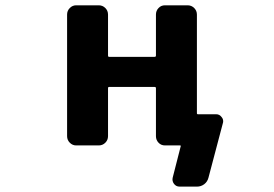

<svg xmlns="http://www.w3.org/2000/svg" viewBox="-20 -568 1040 728"><path d="M661.1 139.6Q647.5 139.6 639.6 128.9Q631.8 118.2 634.8 105.5L665 -12.7Q667 -16.6 662.1 -16.6H605.5Q590.8 -16.6 581.1 -26.9Q571.3 -37.1 571.3 -51.8V-233.4Q571.3 -238.3 566.4 -238.3H393.6Q389.6 -238.3 389.6 -233.4V-51.8Q389.6 -37.1 379.4 -26.9Q369.1 -16.6 354.5 -16.6H268.6Q254.9 -16.6 244.6 -26.9Q234.4 -37.1 234.4 -51.8V-512.7Q234.4 -527.3 244.6 -537.6Q254.9 -547.9 268.6 -547.9H354.5Q369.1 -547.9 379.4 -537.6Q389.6 -527.3 389.6 -512.7V-357.4Q389.6 -352.5 393.6 -352.5H566.4Q571.3 -352.5 571.3 -357.4V-512.7Q571.3 -527.3 581.1 -537.6Q590.8 -547.9 605.5 -547.9H691.4Q706.1 -547.9 716.3 -537.6Q726.6 -527.3 726.6 -512.7V-138.7Q726.6 -134.8 730.5 -134.8H799.8Q812.5 -134.8 820.3 -124Q826.2 -117.2 826.2 -108.4Q826.2 -104.5 825.2 -101.6L770.5 105.5Q766.6 121.1 754.4 130.4Q742.2 139.6 726.6 139.6Z"/></svg>

Font: Rounded-L Mgen+ 1mn bold
Style: Bold
Weight: 700
Designer: [Source Han Sans]
Ryoko NISHIZUKA  (kana & ideographs); Paul D. Hunt (Latin, Greek & Cyrillic); Wenlong ZHANG  (bopomofo
Version: Version 1.059.20150602